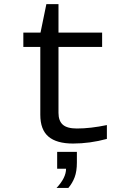

<svg xmlns="http://www.w3.org/2000/svg" viewBox="-20 -686 640 928"><path d="M92.8 -459V-528.3H175.8L204.1 -666H262.7V-528.3H473.6V-459H262.7V-140.6Q262.7 -102.1 283.4 -83.5Q304.2 -64.9 351.6 -64.9Q417 -64.9 496.6 -81.5V-14.6Q414.1 7.8 333 7.8Q253.9 7.8 214.4 -25.6Q174.8 -59.1 174.8 -131.3V-459ZM351.6 99.6Q351.6 142.1 340.8 170.7Q330.1 199.2 310.5 222.2H253.4Q299.3 173.3 299.3 129.4H256.3V47.9H351.6Z"/></svg>

Font: Courier New
Style: Regular
Weight: 400
Designer: Steve Matteson
Foundry: Ascender Corporation
Version: Version 2.00.3